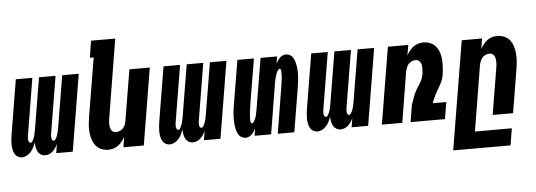

<svg xmlns="http://www.w3.org/2000/svg" viewBox="-56 -907 3613 1295"><g transform="rotate(-5 1750.0 -260.0)"><path d="M64 8Q47 8 33.5 -0.5Q20 -9 13 -23Q6 -37 3 -53Q0 -69 0 -85.5Q0 -102 1.5 -118.5Q3 -135 6 -152L67 -520H179L115 -133Q114 -126 113.5 -119Q113 -112 114 -105Q115 -98 118.5 -91.5Q122 -85 129 -85Q137 -85 141.5 -93Q146 -101 149.5 -108.5Q153 -116 155.5 -124Q158 -132 159.5 -139.5Q161 -147 163 -155Q165 -163 166 -171L224 -520H336L272 -133Q271 -126 270.5 -119Q270 -112 271 -105Q272 -98 275 -91.5Q278 -85 286 -85Q293 -85 298 -93Q303 -101 306.5 -108.5Q310 -116 312.5 -124Q315 -132 316.5 -139.5Q318 -147 320 -155Q322 -163 323 -171L381 -520H493L407 0H295L305 -61Q299 -48 291 -36Q283 -24 272 -13.5Q261 -3 247.5 2.5Q234 8 220 8Q204 8 190.5 -0.5Q177 -9 170 -22.5Q163 -36 160 -52Q157 -68 157 -84Q151 -68 143.5 -52.5Q136 -37 124 -23Q112 -9 96 -0.5Q80 8 64 8Z M647 8Q621 8 598.5 -2Q576 -12 561.5 -31Q547 -50 540 -73.5Q533 -97 530.5 -122Q528 -147 530.5 -173Q533 -199 537 -225L603 -621H577L595 -735H759L672 -206Q670 -195 669 -185Q668 -175 668 -164.5Q668 -154 670 -144Q672 -134 676.5 -125.5Q681 -117 689 -111.5Q697 -106 708 -106Q721 -106 734.5 -111.5Q748 -117 757.5 -127.5Q767 -138 772 -151Q777 -164 779 -178L836 -520H974L888 0H750L761 -70Q753 -54 741 -39Q729 -24 714 -13Q699 -2 681.5 3Q664 8 647 8Z M1064 8Q1047 8 1033.5 -0.5Q1020 -9 1013 -23Q1006 -37 1003 -53Q1000 -69 1000 -85.5Q1000 -102 1001.5 -118.5Q1003 -135 1006 -152L1067 -520H1179L1115 -133Q1114 -126 1113.5 -119Q1113 -112 1114 -105Q1115 -98 1118.5 -91.5Q1122 -85 1129 -85Q1137 -85 1141.5 -93Q1146 -101 1149.5 -108.5Q1153 -116 1155.5 -124Q1158 -132 1159.5 -139.5Q1161 -147 1163 -155Q1165 -163 1166 -171L1224 -520H1336L1272 -133Q1271 -126 1270.5 -119Q1270 -112 1271 -105Q1272 -98 1275 -91.5Q1278 -85 1286 -85Q1293 -85 1298 -93Q1303 -101 1306.5 -108.5Q1310 -116 1312.5 -124Q1315 -132 1316.5 -139.5Q1318 -147 1320 -155Q1322 -163 1323 -171L1381 -520H1493L1407 0H1295L1305 -61Q1299 -48 1291 -36Q1283 -24 1272 -13.5Q1261 -3 1247.5 2.5Q1234 8 1220 8Q1204 8 1190.5 -0.5Q1177 -9 1170 -22.5Q1163 -36 1160 -52Q1157 -68 1157 -84Q1151 -68 1143.5 -52.5Q1136 -37 1124 -23Q1112 -9 1096 -0.5Q1080 8 1064 8Z M1578 8Q1561 8 1547 -1Q1533 -10 1526 -24.5Q1519 -39 1515 -55Q1511 -71 1509.5 -87.5Q1508 -104 1508 -121Q1508 -138 1509 -155.5Q1510 -173 1512.5 -190Q1515 -207 1518 -225L1567 -520H1679L1627 -209Q1626 -204 1626 -198.5Q1626 -193 1625 -187.5Q1624 -182 1623 -177Q1622 -172 1621 -166.5Q1620 -161 1620 -155.5Q1620 -150 1619.5 -144.5Q1619 -139 1618.5 -133.5Q1618 -128 1618 -123Q1618 -118 1617.5 -112.5Q1617 -107 1618 -102Q1619 -97 1620.5 -91Q1622 -85 1627 -85Q1633 -85 1638 -90.5Q1643 -96 1646 -102Q1649 -108 1651.5 -114.5Q1654 -121 1656 -127Q1658 -133 1659.5 -139.5Q1661 -146 1662 -152.5Q1663 -159 1664.5 -165Q1666 -171 1667 -178L1724 -520H1836L1828 -471Q1833 -481 1839.5 -491Q1846 -501 1854 -509.5Q1862 -518 1873 -523Q1884 -528 1895 -528Q1912 -528 1926 -519Q1940 -510 1947 -495.5Q1954 -481 1958 -465Q1962 -449 1964 -432.5Q1966 -416 1966 -399Q1966 -382 1964.5 -364.5Q1963 -347 1961 -330Q1959 -313 1956 -295L1907 0H1795L1846 -311Q1847 -316 1847.5 -321.5Q1848 -327 1849 -332.5Q1850 -338 1850.5 -343Q1851 -348 1852 -353.5Q1853 -359 1853.5 -364.5Q1854 -370 1854.5 -375.5Q1855 -381 1855.5 -386.5Q1856 -392 1855.5 -397Q1855 -402 1855.5 -407.5Q1856 -413 1855.5 -418Q1855 -423 1853.5 -429Q1852 -435 1847 -435Q1841 -435 1836 -429.5Q1831 -424 1828 -418Q1825 -412 1822.5 -405.5Q1820 -399 1818 -393Q1816 -387 1814.5 -380.5Q1813 -374 1811.5 -367.5Q1810 -361 1808.5 -355Q1807 -349 1806 -342L1750 0H1638L1646 -49Q1640 -39 1634 -29Q1628 -19 1619.5 -10.5Q1611 -2 1600 3Q1589 8 1578 8Z M2064 8Q2047 8 2033.5 -0.5Q2020 -9 2013 -23Q2006 -37 2003 -53Q2000 -69 2000 -85.5Q2000 -102 2001.5 -118.5Q2003 -135 2006 -152L2067 -520H2179L2115 -133Q2114 -126 2113.5 -119Q2113 -112 2114 -105Q2115 -98 2118.5 -91.5Q2122 -85 2129 -85Q2137 -85 2141.5 -93Q2146 -101 2149.5 -108.5Q2153 -116 2155.5 -124Q2158 -132 2159.5 -139.5Q2161 -147 2163 -155Q2165 -163 2166 -171L2224 -520H2336L2272 -133Q2271 -126 2270.5 -119Q2270 -112 2271 -105Q2272 -98 2275 -91.5Q2278 -85 2286 -85Q2293 -85 2298 -93Q2303 -101 2306.5 -108.5Q2310 -116 2312.5 -124Q2315 -132 2316.5 -139.5Q2318 -147 2320 -155Q2322 -163 2323 -171L2381 -520H2493L2407 0H2295L2305 -61Q2299 -48 2291 -36Q2283 -24 2272 -13.5Q2261 -3 2247.5 2.5Q2234 8 2220 8Q2204 8 2190.5 -0.5Q2177 -9 2170 -22.5Q2163 -36 2160 -52Q2157 -68 2157 -84Q2151 -68 2143.5 -52.5Q2136 -37 2124 -23Q2112 -9 2096 -0.5Q2080 8 2064 8Z M2500 0 2586 -520H2724L2712 -450Q2721 -466 2733 -481Q2745 -496 2759.5 -507Q2774 -518 2791.5 -523Q2809 -528 2826 -528Q2852 -528 2875 -518Q2898 -508 2912.5 -489Q2927 -470 2934.5 -446.5Q2942 -423 2943 -398Q2944 -373 2942.5 -347Q2941 -321 2937 -295Q2933 -274 2923.5 -253Q2914 -232 2902 -212.5Q2890 -193 2879.5 -172.5Q2869 -152 2860 -130L2855 -114H2946L2927 0H2694L2713 -114L2732 -168Q2739 -187 2748 -204.5Q2757 -222 2768.5 -239Q2780 -256 2789 -274Q2798 -292 2801 -310L2802 -313Q2803 -324 2804 -334.5Q2805 -345 2805 -355.5Q2805 -366 2803.5 -376Q2802 -386 2797 -394.5Q2792 -403 2784 -408.5Q2776 -414 2765 -414Q2752 -414 2738.5 -408.5Q2725 -403 2716 -392.5Q2707 -382 2702 -369Q2697 -356 2694 -342L2638 0Z M2964 215 3086 -520H3224L3212 -450Q3221 -466 3233 -481Q3245 -496 3259.5 -507Q3274 -518 3291.5 -523Q3309 -528 3326 -528Q3352 -528 3375 -518Q3398 -508 3412.5 -489Q3427 -470 3434 -446.5Q3441 -423 3443 -398Q3445 -373 3443 -347Q3441 -321 3437 -295L3388 0H3250L3302 -314Q3304 -325 3305 -335Q3306 -345 3305.5 -355.5Q3305 -366 3303.5 -376Q3302 -386 3297 -394.5Q3292 -403 3284 -408.5Q3276 -414 3265 -414Q3252 -414 3238.5 -408.5Q3225 -403 3216 -392.5Q3207 -382 3202 -369Q3197 -356 3194 -342L3121 101H3371L3352 215Z"/></g></svg>

Font: Iosevka Heavy
Style: Italic
Weight: 900
Italic angle: -9°
Monospace: yes
Designer: Belleve Invis
Foundry: Belleve Invis
Version: Version 32.5.0; ttfautohint (v1.8.4)